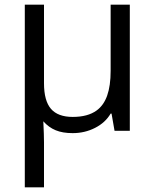

<svg xmlns="http://www.w3.org/2000/svg" viewBox="-20 -556 658 816"><path d="M85.4 -536.1H167V-202.1Q167 -127.9 196.5 -93.5Q226.1 -59.1 289.1 -59.1Q353 -59.1 390.6 -86.4Q420.9 -108.4 435.5 -149.9Q450.2 -191.4 450.2 -254.9V-536.1H531.7V0H466.8L454.1 -73.2H450.2Q427.7 -34.7 384 -12.5Q340.3 9.8 288.6 9.8Q246.1 9.8 216.6 -2.4Q187 -14.6 164.1 -40.5Q167 19 167 48.8V240.2H85.4Z"/></svg>

Font: Viking Open Sans
Style: Regular
Weight: 400
Foundry: Ascender Corporation
Version: Version 2.001